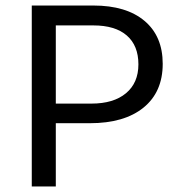

<svg xmlns="http://www.w3.org/2000/svg" viewBox="-20 -675 654 695"><path d="M95 0V-655H318Q437 -655 503 -599.5Q569 -544 569 -444Q569 -342 499.5 -285.5Q430 -229 305 -229H182V0ZM481 -442Q481 -510 439 -546.5Q397 -583 318 -583H182V-300H311Q391 -300 436 -337.5Q481 -375 481 -442Z"/></svg>

Font: Intel One Mono
Style: Regular
Weight: 400
Monospace: yes
Designer: Fred Shallcrass
Foundry: Frere-Jones Type LLC
Version: Version 1.400;hotconv 1.1.0;makeotfexe 2.6.0;FJTRelease1.4